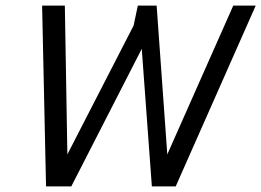

<svg xmlns="http://www.w3.org/2000/svg" viewBox="-20 -664 931 684"><path d="M144 0 130 -644H211L220 -114L456 -573L471 -644H538L576 -114L811 -644H891L606 0H521L485 -490L234 0Z"/></svg>

Font: Kanit Light
Style: Italic
Weight: 300
Italic angle: -12°
Designer: Katatrad Team
Foundry: CadsonDemak
Version: Version 2.000; ttfautohint (v1.8.3)